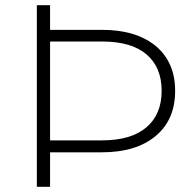

<svg xmlns="http://www.w3.org/2000/svg" viewBox="-20 -720 755 740"><path d="M373 -605Q504 -605 580 -543Q655 -480 655 -370Q655 -258 580 -196Q505 -133 373 -133H173V0H122V-700H173V-605ZM373 -179Q485 -179 544 -229Q603 -279 603 -370Q603 -461 544 -511Q486 -560 373 -560H173V-179Z"/></svg>

Font: Montserrat Light Alt1
Style: Light
Weight: 500
Designer: Differentunic
Foundry: Julieta Ulanovsky
Version: 0.1